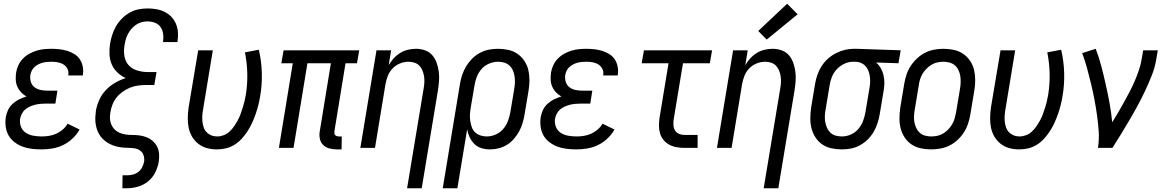

<svg xmlns="http://www.w3.org/2000/svg" viewBox="-20 -788 6215 1023"><path d="M201 8Q175 8 149.5 5Q124 2 101 -6.5Q78 -15 58 -30Q38 -45 26 -66Q14 -87 10.5 -112.5Q7 -138 11 -164Q14 -183 23 -202Q32 -221 48 -235.5Q64 -250 82.5 -259Q101 -268 121 -274Q105 -283 92.5 -296Q80 -309 72.5 -326Q65 -343 64 -362.5Q63 -382 66 -402Q69 -421 78 -440.5Q87 -460 102 -475.5Q117 -491 136 -501.5Q155 -512 174.5 -518Q194 -524 214.5 -526Q235 -528 254 -528Q276 -528 297.5 -525.5Q319 -523 338.5 -517Q358 -511 376 -500Q394 -489 405 -472.5Q416 -456 420.5 -435Q425 -414 422 -392L421 -386H344V-389Q347 -406 339.5 -421Q332 -436 318.5 -444.5Q305 -453 288.5 -456Q272 -459 255 -459Q243 -459 231 -458Q219 -457 207.5 -454Q196 -451 185 -445.5Q174 -440 164.5 -431.5Q155 -423 149.5 -412Q144 -401 142 -390Q139 -371 144 -353Q149 -335 163 -324Q177 -313 195 -309Q213 -305 232 -305H286L275 -236H221Q207 -236 193 -234.5Q179 -233 165.5 -229.5Q152 -226 138.5 -220Q125 -214 114 -204.5Q103 -195 96.5 -182Q90 -169 87 -155Q84 -132 92 -112Q100 -92 117.5 -80.5Q135 -69 157 -65Q179 -61 202 -61Q221 -61 240.5 -64Q260 -67 278.5 -75Q297 -83 313.5 -97Q330 -111 340 -129L404 -98Q390 -72 366.5 -50Q343 -28 316 -15Q289 -2 259.5 3Q230 8 201 8Z M632 215 633 146H657Q673 146 688.5 142Q704 138 717 128Q730 118 737.5 103Q745 88 748 73Q750 57 745.5 41.5Q741 26 729.5 16.5Q718 7 702.5 3.5Q687 0 670.5 0Q654 0 637.5 -1.5Q621 -3 605.5 -6.5Q590 -10 575.5 -16Q561 -22 548.5 -30.5Q536 -39 525.5 -50Q515 -61 507.5 -74Q500 -87 495.5 -102Q491 -117 489 -133Q487 -149 488 -165Q489 -181 491 -198Q496 -227 509 -256Q522 -285 544 -308Q566 -331 593.5 -347Q621 -363 650 -372Q626 -383 606.5 -401Q587 -419 576 -443.5Q565 -468 563.5 -496.5Q562 -525 566 -553Q570 -577 577.5 -601Q585 -625 597.5 -647Q610 -669 628.5 -688Q647 -707 669.5 -720Q692 -733 717 -738Q742 -743 766 -743Q790 -743 813 -739Q836 -735 856.5 -725Q877 -715 892.5 -699Q908 -683 917 -662Q926 -641 928 -617.5Q930 -594 926 -569L925 -564H848L849 -567Q852 -588 849 -608.5Q846 -629 835 -644.5Q824 -660 805 -667Q786 -674 765 -674Q749 -674 733.5 -669.5Q718 -665 704 -655.5Q690 -646 679 -632.5Q668 -619 660.5 -604.5Q653 -590 649 -574Q645 -558 643 -543Q638 -514 643.5 -486Q649 -458 667 -439Q685 -420 712.5 -412Q740 -404 769 -404H814L802 -335H757Q736 -335 714.5 -332Q693 -329 673 -321Q653 -313 634 -299.5Q615 -286 601 -268.5Q587 -251 579 -230Q571 -209 568 -188Q565 -171 566 -154.5Q567 -138 573.5 -123.5Q580 -109 591 -98Q602 -87 617 -80.5Q632 -74 648.5 -71.5Q665 -69 682 -69Q703 -69 723 -66.5Q743 -64 761.5 -56.5Q780 -49 794.5 -36Q809 -23 817.5 -6Q826 11 827.5 31.5Q829 52 826 73Q821 102 807.5 130Q794 158 769.5 178Q745 198 715.5 206.5Q686 215 657 215Z M1135 8Q1108 8 1082.5 1Q1057 -6 1036.5 -22Q1016 -38 1003 -60.5Q990 -83 985 -108.5Q980 -134 980.5 -161.5Q981 -189 985 -216L1036 -520H1114L1062 -205Q1059 -189 1058 -172.5Q1057 -156 1058.5 -140.5Q1060 -125 1065 -110Q1070 -95 1080.5 -84Q1091 -73 1105.5 -67Q1120 -61 1137 -61Q1154 -61 1171.5 -67.5Q1189 -74 1203 -87Q1217 -100 1227.5 -115.5Q1238 -131 1247 -147.5Q1256 -164 1262 -181Q1268 -198 1273.5 -215Q1279 -232 1283 -249.5Q1287 -267 1290 -284Q1299 -342 1297.5 -398.5Q1296 -455 1285 -509L1359 -523Q1373 -464 1375 -400.5Q1377 -337 1366 -274Q1362 -250 1356 -226.5Q1350 -203 1342 -180Q1334 -157 1323.5 -134Q1313 -111 1299.5 -90Q1286 -69 1268.5 -49.5Q1251 -30 1229 -16.5Q1207 -3 1183 2.5Q1159 8 1135 8Z M1774 8Q1753 8 1733.5 2.5Q1714 -3 1701 -16.5Q1688 -30 1684 -50Q1680 -70 1684 -90L1743 -451H1618L1544 0H1466L1540 -451H1479L1491 -520H1894L1882 -451H1821L1762 -90Q1761 -84 1761.5 -78.5Q1762 -73 1765 -69Q1768 -65 1774 -63Q1780 -61 1786 -61H1801L1800 8Z M2149 215 2237 -315Q2240 -332 2241 -348.5Q2242 -365 2239.5 -381Q2237 -397 2231 -412Q2225 -427 2214.5 -438Q2204 -449 2188.5 -454Q2173 -459 2156 -459Q2134 -459 2111.5 -450Q2089 -441 2072 -423.5Q2055 -406 2046.5 -384Q2038 -362 2034 -340L1978 0H1900L1986 -520H2064L2051 -441Q2062 -460 2077.5 -477Q2093 -494 2112.5 -506Q2132 -518 2154 -523Q2176 -528 2197 -528Q2222 -528 2245.5 -519.5Q2269 -511 2284 -493Q2299 -475 2307 -452Q2315 -429 2318 -404.5Q2321 -380 2319 -354.5Q2317 -329 2313 -304L2227 215Z M2339 215 2431 -342Q2435 -366 2443 -390Q2451 -414 2464.5 -436Q2478 -458 2496 -476Q2514 -494 2537.5 -506.5Q2561 -519 2585 -523.5Q2609 -528 2633 -528Q2662 -528 2689 -522Q2716 -516 2737.5 -501Q2759 -486 2774 -463.5Q2789 -441 2795 -415Q2801 -389 2801 -360.5Q2801 -332 2796 -304L2775 -178Q2771 -155 2764.5 -132.5Q2758 -110 2746.5 -89Q2735 -68 2719 -49Q2703 -30 2682 -17Q2661 -4 2638 2Q2615 8 2592 8Q2568 8 2546 1.5Q2524 -5 2508 -20.5Q2492 -36 2482.5 -56.5Q2473 -77 2469 -99L2417 215ZM2573 -61Q2597 -61 2620.5 -71Q2644 -81 2660.5 -100Q2677 -119 2686 -142.5Q2695 -166 2699 -189L2720 -315Q2723 -332 2723.5 -349Q2724 -366 2721.5 -382.5Q2719 -399 2712.5 -413.5Q2706 -428 2694 -439Q2682 -450 2666 -454.5Q2650 -459 2633 -459Q2610 -459 2586 -449Q2562 -439 2545.5 -420Q2529 -401 2520 -377.5Q2511 -354 2508 -331L2488 -214Q2485 -196 2484 -178.5Q2483 -161 2485.5 -144Q2488 -127 2493.5 -111Q2499 -95 2511 -83.5Q2523 -72 2539 -66.5Q2555 -61 2573 -61Z M3051 8Q3025 8 2999.5 5Q2974 2 2951 -6.5Q2928 -15 2908 -30Q2888 -45 2876 -66Q2864 -87 2860.5 -112.5Q2857 -138 2861 -164Q2864 -183 2873 -202Q2882 -221 2898 -235.5Q2914 -250 2932.5 -259Q2951 -268 2971 -274Q2955 -283 2942.5 -296Q2930 -309 2922.5 -326Q2915 -343 2914 -362.5Q2913 -382 2916 -402Q2919 -421 2928 -440.5Q2937 -460 2952 -475.5Q2967 -491 2986 -501.5Q3005 -512 3024.5 -518Q3044 -524 3064.5 -526Q3085 -528 3104 -528Q3126 -528 3147.5 -525.5Q3169 -523 3188.5 -517Q3208 -511 3226 -500Q3244 -489 3255 -472.5Q3266 -456 3270.5 -435Q3275 -414 3272 -392L3271 -386H3194V-389Q3197 -406 3189.5 -421Q3182 -436 3168.5 -444.5Q3155 -453 3138.5 -456Q3122 -459 3105 -459Q3093 -459 3081 -458Q3069 -457 3057.5 -454Q3046 -451 3035 -445.5Q3024 -440 3014.5 -431.5Q3005 -423 2999.5 -412Q2994 -401 2992 -390Q2989 -371 2994 -353Q2999 -335 3013 -324Q3027 -313 3045 -309Q3063 -305 3082 -305H3136L3125 -236H3071Q3057 -236 3043 -234.5Q3029 -233 3015.5 -229.5Q3002 -226 2988.5 -220Q2975 -214 2964 -204.5Q2953 -195 2946.5 -182Q2940 -169 2937 -155Q2934 -132 2942 -112Q2950 -92 2967.5 -80.5Q2985 -69 3007 -65Q3029 -61 3052 -61Q3071 -61 3090.5 -64Q3110 -67 3128.5 -75Q3147 -83 3163.5 -97Q3180 -111 3190 -129L3254 -98Q3240 -72 3216.5 -50Q3193 -28 3166 -15Q3139 -2 3109.5 3Q3080 8 3051 8Z M3628 0Q3607 0 3586 -3.5Q3565 -7 3547 -16.5Q3529 -26 3516 -41.5Q3503 -57 3497 -76.5Q3491 -96 3491 -117.5Q3491 -139 3494 -160L3542 -451H3399L3411 -520H3774L3762 -451H3619L3569 -149Q3567 -134 3568.5 -118.5Q3570 -103 3577.5 -91.5Q3585 -80 3598.5 -74.5Q3612 -69 3628 -69H3697V0Z M4049 215 4137 -315Q4140 -332 4141 -348.5Q4142 -365 4139.5 -381Q4137 -397 4131 -412Q4125 -427 4114.5 -438Q4104 -449 4088.5 -454Q4073 -459 4056 -459Q4034 -459 4011.5 -450Q3989 -441 3972 -423.5Q3955 -406 3946.5 -384Q3938 -362 3934 -340L3878 0H3800L3886 -520H3964L3951 -441Q3962 -460 3977.5 -477Q3993 -494 4012.5 -506Q4032 -518 4054 -523Q4076 -528 4097 -528Q4122 -528 4145.5 -519.5Q4169 -511 4184 -493Q4199 -475 4207 -452Q4215 -429 4218 -404.5Q4221 -380 4219 -354.5Q4217 -329 4213 -304L4127 215ZM4065 -577 4020 -623 4174 -768 4230 -712Z M4465 8Q4436 8 4409 2Q4382 -4 4360.5 -19Q4339 -34 4324.5 -56.5Q4310 -79 4303.5 -105Q4297 -131 4297.5 -159.5Q4298 -188 4302 -216L4323 -342Q4327 -366 4335.5 -390Q4344 -414 4357.5 -435.5Q4371 -457 4390.5 -474.5Q4410 -492 4433 -504Q4456 -516 4480.5 -522Q4505 -528 4529 -528H4544L4779 -520L4767 -451L4648 -455Q4663 -442 4673 -424.5Q4683 -407 4687.5 -387Q4692 -367 4692 -346Q4692 -325 4688 -304L4667 -178Q4663 -154 4655 -130Q4647 -106 4634 -84Q4621 -62 4602.5 -44Q4584 -26 4561 -13.5Q4538 -1 4513.5 3.5Q4489 8 4465 8ZM4466 -61Q4490 -61 4513 -71Q4536 -81 4552.5 -100Q4569 -119 4578 -142.5Q4587 -166 4591 -189L4612 -315Q4615 -331 4616 -347Q4617 -363 4615 -378.5Q4613 -394 4608 -408Q4603 -422 4593.5 -433.5Q4584 -445 4570.5 -451.5Q4557 -458 4541 -459H4525Q4501 -459 4478 -448Q4455 -437 4438 -418.5Q4421 -400 4412 -377Q4403 -354 4400 -331L4379 -205Q4376 -188 4375 -171Q4374 -154 4377 -137.5Q4380 -121 4386.5 -106.5Q4393 -92 4404.5 -81Q4416 -70 4432.5 -65.5Q4449 -61 4466 -61Z M4941 8Q4912 8 4885 2Q4858 -4 4836 -19Q4814 -34 4799.5 -56.5Q4785 -79 4778.5 -105Q4772 -131 4772.5 -159.5Q4773 -188 4777 -216L4798 -342Q4802 -366 4810 -390.5Q4818 -415 4832.5 -437Q4847 -459 4867 -477.5Q4887 -496 4910 -507.5Q4933 -519 4958 -523.5Q4983 -528 5007 -528Q5036 -528 5063 -522Q5090 -516 5112 -501Q5134 -486 5149 -463.5Q5164 -441 5170 -415Q5176 -389 5176 -360.5Q5176 -332 5171 -304L5150 -178Q5146 -154 5138 -129.5Q5130 -105 5116 -83Q5102 -61 5082 -42.5Q5062 -24 5039 -12.5Q5016 -1 4990.5 3.5Q4965 8 4941 8ZM4942 -61Q4958 -61 4974.5 -64.5Q4991 -68 5006 -77Q5021 -86 5033 -99Q5045 -112 5053.5 -126.5Q5062 -141 5066.5 -157Q5071 -173 5074 -189L5095 -315Q5098 -332 5098.5 -349.5Q5099 -367 5096.5 -383Q5094 -399 5087 -414Q5080 -429 5068 -439.5Q5056 -450 5040 -454.5Q5024 -459 5007 -459Q4991 -459 4974.5 -455.5Q4958 -452 4943 -443Q4928 -434 4915.5 -421Q4903 -408 4894.5 -393.5Q4886 -379 4881.5 -363Q4877 -347 4875 -331L4854 -205Q4851 -188 4850 -170.5Q4849 -153 4852 -137Q4855 -121 4862 -106Q4869 -91 4880.5 -80.5Q4892 -70 4908.5 -65.5Q4925 -61 4942 -61Z M5410 8Q5383 8 5357.5 1Q5332 -6 5311.5 -22Q5291 -38 5278 -60.5Q5265 -83 5260 -108.5Q5255 -134 5255.5 -161.5Q5256 -189 5260 -216L5311 -520H5389L5337 -205Q5334 -189 5333 -172.5Q5332 -156 5333.5 -140.5Q5335 -125 5340 -110Q5345 -95 5355.5 -84Q5366 -73 5380.5 -67Q5395 -61 5412 -61Q5429 -61 5446.5 -67.5Q5464 -74 5478 -87Q5492 -100 5502.5 -115.5Q5513 -131 5522 -147.5Q5531 -164 5537 -181Q5543 -198 5548.5 -215Q5554 -232 5558 -249.5Q5562 -267 5565 -284Q5574 -342 5572.5 -398.5Q5571 -455 5560 -509L5634 -523Q5648 -464 5650 -400.5Q5652 -337 5641 -274Q5637 -250 5631 -226.5Q5625 -203 5617 -180Q5609 -157 5598.5 -134Q5588 -111 5574.5 -90Q5561 -69 5543.5 -49.5Q5526 -30 5504 -16.5Q5482 -3 5458 2.5Q5434 8 5410 8Z M5830 0Q5837 -45 5834 -88.5Q5831 -132 5825 -174.5Q5819 -217 5811 -259Q5803 -301 5793 -342.5Q5783 -384 5772 -424.5Q5761 -465 5746 -505L5818 -528Q5836 -482 5848.5 -433.5Q5861 -385 5872 -336Q5883 -287 5892 -237.5Q5901 -188 5906 -137Q5923 -163 5938.5 -190Q5954 -217 5969 -244Q5984 -271 5998.5 -298.5Q6013 -326 6025 -354Q6037 -382 6047 -410.5Q6057 -439 6062 -468L6071 -520H6149L6140 -468Q6133 -427 6117 -386.5Q6101 -346 6082.5 -306.5Q6064 -267 6043 -228Q6022 -189 5999.5 -151Q5977 -113 5954 -75Q5931 -37 5907 0Z"/></svg>

Font: Iosevka QP
Style: Italic
Weight: 400
Italic angle: -9°
Designer: Belleve Invis
Foundry: Belleve Invis
Version: Version 20.0.0; ttfautohint (v1.8.4)